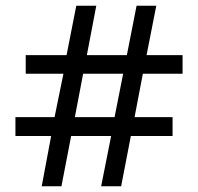

<svg xmlns="http://www.w3.org/2000/svg" viewBox="-20 -652 693 672"><path d="M159 -176H34V-242H171L202 -394H70V-459H213L247 -632H317L284 -459H424L458 -632H527L493 -459H619V-394H480L451 -242H584V-176H438L404 0H334L369 -176H229L195 0H126ZM381 -242 411 -394H271L242 -242Z"/></svg>

Font: kannada15
Style: Book
Weight: 400
Designer: Jelle Bosma - Monotype Design Team
Foundry: Monotype Imaging Inc.
Version: Version 2.003